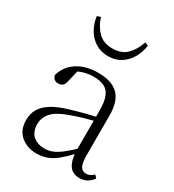

<svg xmlns="http://www.w3.org/2000/svg" viewBox="-191 -896 927 1020"><g transform="rotate(30 273.0 -386.0)"><path d="M191 14Q133 14 94 -19Q55 -52 55 -114Q55 -151 71.5 -180.5Q88 -210 125.5 -234Q163 -258 225 -276Q268 -289 312.5 -300.5Q357 -312 397 -321V-297Q357 -287 315.5 -275Q274 -263 237 -249Q170 -225 143.5 -194Q117 -163 117 -125Q117 -78 144 -54Q171 -30 215 -30Q240 -30 263.5 -39.5Q287 -49 316.5 -72Q346 -95 386 -134L392 -89H373Q341 -55 313 -32Q285 -9 256 2.5Q227 14 191 14ZM453 13Q411 13 390.5 -17.5Q370 -48 368 -102V-106V-350Q368 -407 355 -437.5Q342 -468 316 -480Q290 -492 250 -492Q220 -492 190 -483Q160 -474 128 -454L164 -482L145 -402Q141 -382 131 -374Q121 -366 105 -366Q74 -366 68 -397Q85 -456 136 -489Q187 -522 263 -522Q345 -522 386 -482.5Q427 -443 427 -354V-113Q427 -61 439 -43Q451 -25 473 -25Q486 -25 496 -30Q506 -35 518 -46L533 -30Q518 -8 497.5 2.5Q477 13 453 13ZM104 -779 126 -786Q141 -736 173.5 -703.5Q206 -671 261 -671Q317 -671 349 -703.5Q381 -736 397 -786L418 -779Q412 -736 392 -701Q372 -666 339 -645Q306 -624 261 -624Q217 -624 183.5 -645Q150 -666 130 -701Q110 -736 104 -779Z"/></g></svg>

Font: Noto Serif HK
Style: Regular
Weight: 200
Designer: Ryoko NISHIZUKA 西塚涼子 (kana & ideographs); Frank Grießhammer (Latin, Greek & Cyrillic); Wenlong ZHANG 张文龙 (bopomofo); San
Foundry: Adobe
Version: Version 2.001;hotconv 1.1.0;makeotfexe 2.6.0